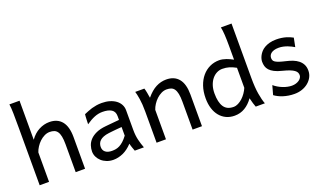

<svg xmlns="http://www.w3.org/2000/svg" viewBox="-78 -1253 2908 1737"><g transform="rotate(-20 1375.5 -384.5)"><path d="M417.5 0V-268.6Q417.5 -314.5 411.4 -344.2Q405.3 -374 393.1 -391.4Q380.9 -408.7 362.5 -415.5Q344.2 -422.4 319.8 -422.4Q293.5 -422.4 268.3 -409.9Q243.2 -397.5 222.2 -377.7Q201.2 -357.9 185.1 -333Q168.9 -308.1 161.1 -283.2V0H70.8V-551.8Q70.8 -630.9 69.8 -690.2Q68.8 -749.5 63.5 -781.2H161.1V-405.3Q197.3 -456.5 246.1 -482.2Q294.9 -507.8 346.7 -507.8Q424.8 -507.8 466.3 -456.8Q507.8 -405.8 507.8 -305.2V0Z M947.3 -241.7Q938 -241.2 921.4 -239.7Q904.8 -238.3 886.2 -236.6Q867.7 -234.9 849.9 -232.9Q832 -231 820.3 -229.5Q789.1 -225.6 767.6 -217Q746.1 -208.5 732.9 -196.3Q719.7 -184.1 713.9 -168.7Q708 -153.3 708 -136.7Q708 -104 730.5 -86.2Q752.9 -68.4 793.5 -68.4Q812 -68.4 830.1 -71.5Q848.1 -74.7 866.9 -84.2Q885.7 -93.8 905.5 -111.6Q925.3 -129.4 947.3 -158.7ZM1037.6 -180.7Q1037.6 -127.9 1047.9 -84.5Q1058.1 -41 1074.2 0H986.3Q981.9 -11.7 974.6 -32Q967.3 -52.2 961.9 -75.7Q918.5 -29.3 871.6 -8.5Q824.7 12.2 778.8 12.2Q744.1 12.2 715.1 1Q686 -10.3 665 -29.1Q644 -47.9 632.1 -72.5Q620.1 -97.2 620.1 -124.5Q620.1 -152.3 629.4 -180.9Q638.7 -209.5 661.1 -233.6Q683.6 -257.8 721.2 -275.1Q758.8 -292.5 815.4 -297.9Q828.1 -299.3 847.4 -301Q866.7 -302.7 886.5 -304.7Q906.2 -306.6 923.1 -308.1Q939.9 -309.6 947.3 -310.1V-346.7Q947.3 -391.1 916.3 -410.4Q885.3 -429.7 830.1 -429.7Q791 -429.7 752.7 -414.3Q714.4 -398.9 671.4 -368.7Q671.4 -376.5 671.9 -389.4Q672.4 -402.3 672.9 -416.3Q673.3 -430.2 674.3 -443.1Q675.3 -456.1 676.3 -463.9Q695.3 -471.7 714.6 -479.7Q733.9 -487.8 755.1 -493.9Q776.4 -500 800.3 -503.9Q824.2 -507.8 852.1 -507.8Q894 -507.8 928.5 -497.3Q962.9 -486.8 987.1 -468.5Q1011.2 -450.2 1024.4 -425.3Q1037.6 -400.4 1037.6 -371.1Z M1543 0V-268.6Q1543 -314.5 1536.9 -344.2Q1530.8 -374 1518.8 -391.4Q1506.8 -408.7 1488.5 -415.5Q1470.2 -422.4 1445.3 -422.4Q1418.9 -422.4 1393.8 -409.9Q1368.7 -397.5 1347.7 -377.7Q1326.7 -357.9 1310.5 -333Q1294.4 -308.1 1286.6 -283.2V0H1196.3V-300.3Q1196.3 -372.6 1188.2 -422.6Q1180.2 -472.7 1171.9 -498H1259.8Q1262.7 -490.2 1265.6 -477.8Q1268.6 -465.3 1271 -451.7Q1273.4 -438 1275.4 -424.8L1279.3 -402.8Q1325.7 -458.5 1373 -483.2Q1420.4 -507.8 1472.2 -507.8Q1550.3 -507.8 1591.8 -456.8Q1633.3 -405.8 1633.3 -305.2V0Z M2111.8 -388.2Q2093.8 -397.9 2078.1 -404.8Q2062.5 -411.6 2047.4 -416Q2032.2 -420.4 2016.6 -422.6Q2001 -424.8 1982.4 -424.8Q1954.6 -424.8 1929.2 -412.1Q1903.8 -399.4 1884 -375.5Q1864.3 -351.6 1852.5 -317.1Q1840.8 -282.7 1840.8 -239.3Q1840.8 -153.8 1869.9 -109.9Q1898.9 -65.9 1962.9 -65.9Q1985.4 -65.9 2007.6 -77.1Q2029.8 -88.4 2049.6 -106.4Q2069.3 -124.5 2085.4 -147.7Q2101.6 -170.9 2111.8 -195.3ZM2202.1 -258.8Q2202.1 -166.5 2212.6 -103.8Q2223.1 -41 2238.8 0H2150.9Q2145.5 -12.7 2137.9 -37.8Q2130.4 -63 2124 -90.3Q2088.9 -40.5 2044.4 -14.2Q2000 12.2 1945.8 12.2Q1900.9 12.2 1865 -4.6Q1829.1 -21.5 1803.5 -52.5Q1777.8 -83.5 1764.2 -127.2Q1750.5 -170.9 1750.5 -224.6Q1750.5 -289.6 1768.3 -341.8Q1786.1 -394 1817.4 -430.9Q1848.6 -467.8 1890.9 -487.8Q1933.1 -507.8 1982.4 -507.8Q1998 -507.8 2014.9 -504.4Q2031.7 -501 2048.6 -495.1Q2065.4 -489.3 2081.5 -481.7Q2097.7 -474.1 2111.8 -466.3V-603Q2111.8 -662.1 2109.1 -706.3Q2106.4 -750.5 2099.6 -781.2H2202.1Z M2670.9 -383.3Q2658.7 -390.6 2643.1 -398.7Q2627.4 -406.7 2609.1 -413.6Q2590.8 -420.4 2570.1 -425Q2549.3 -429.7 2526.9 -429.7Q2500 -429.7 2481.7 -423.8Q2463.4 -418 2452.4 -408.9Q2441.4 -399.9 2436.5 -388.4Q2431.6 -377 2431.6 -366.2Q2431.6 -353.5 2435.5 -343.8Q2439.5 -334 2451.9 -325.7Q2464.4 -317.4 2487.3 -309.6Q2510.3 -301.8 2548.8 -293Q2582 -285.6 2611.3 -274.2Q2640.6 -262.7 2662.6 -245.1Q2684.6 -227.5 2697.3 -202.9Q2710 -178.2 2710 -144Q2710 -110.8 2695.3 -82.5Q2680.7 -54.2 2655.3 -33Q2629.9 -11.7 2595.7 0.2Q2561.5 12.2 2522 12.2Q2492.2 12.2 2464.6 7.8Q2437 3.4 2412.8 -4.4Q2388.7 -12.2 2368.7 -22.5Q2348.6 -32.7 2334 -43.9L2358.4 -131.8Q2375 -117.2 2395.8 -105Q2416.5 -92.8 2438.5 -84Q2460.4 -75.2 2482.7 -70.6Q2504.9 -65.9 2524.4 -65.9Q2545.9 -65.9 2563.7 -71.5Q2581.5 -77.1 2594.5 -86.2Q2607.4 -95.2 2614.7 -107.2Q2622.1 -119.1 2622.1 -131.8Q2622.1 -145.5 2616.5 -157.5Q2610.8 -169.4 2595.9 -180.4Q2581.1 -191.4 2554.9 -201.7Q2528.8 -211.9 2487.8 -222.2Q2443.4 -232.9 2415.3 -247.6Q2387.2 -262.2 2371.3 -279.8Q2355.5 -297.4 2349.6 -317.9Q2343.8 -338.4 2343.8 -361.3Q2343.8 -372.6 2347.4 -387.7Q2351.1 -402.8 2359.6 -419.2Q2368.2 -435.5 2382.1 -451.4Q2396 -467.3 2417 -479.7Q2438 -492.2 2466.3 -500Q2494.6 -507.8 2531.7 -507.8Q2558.1 -507.8 2581.3 -504.4Q2604.5 -501 2623.8 -495.4Q2643.1 -489.7 2659.2 -482.7Q2675.3 -475.6 2688 -468.8Z"/></g></svg>

Font: Andika Phon
Style: Regular
Weight: 400
Designer: Victor Gaultney, Annie Olsen, Julie Remington, Don Collingsworth, Eric Hays, Becca Hirsbrunner
Foundry: SIL International
Version: Version 5.000